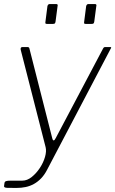

<svg xmlns="http://www.w3.org/2000/svg" viewBox="-35 -762 568 947"><path d="M249 -732 239 -656Q238 -649 235.5 -646.5Q233 -644 225 -644H198Q191 -644 189.5 -646Q188 -648 189 -654L199 -732Q202 -742 210 -742H242Q252 -742 249 -732ZM440 -732 430 -656Q429 -649 426.5 -646.5Q424 -644 416 -644H389Q382 -644 380.5 -646Q379 -648 380 -654L390 -732Q393 -742 401 -742H433Q443 -742 440 -732ZM46 165Q18 165 1 164.5Q-16 164 -15 156L-13 141Q-12 134 -5.5 131.5Q1 129 19 129H75Q99 129 121.5 111Q144 93 161.5 66.5Q179 40 187 12Q195 -16 190 -36L67 -517Q65 -530 76 -530H100Q109 -530 110 -523L223 -79Q225 -70 229.5 -69.5Q234 -69 240 -81L473 -522Q475 -526 477.5 -528Q480 -530 484 -530H508Q517 -530 511 -522L197 76Q184 101 167.5 118Q151 135 132 145.5Q113 156 91.5 160.5Q70 165 46 165Z"/></svg>

Font: Libre Franklin Thin
Style: Italic
Weight: 100
Italic angle: -8°
Designer: Pablo Impallari, Rodrigo Fuenzalida, Nhung Nguyen
Foundry: Impallari Type
Version: Version 3.000